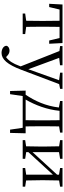

<svg xmlns="http://www.w3.org/2000/svg" viewBox="806 -1360 827 2479"><g transform="rotate(90 1219.5 -120.5)"><path d="M471 -476 503 -342H545L536 -514H38L29 -342H71L103 -476H248C249 -421 250 -341 250 -286V-228C250 -176 249 -100 248 -45L155 -32V0H420V-32L327 -45C326 -100 325 -176 325 -228V-286C325 -341 326 -421 327 -476Z M1127 -514H918V-483L1016 -470L874 -73L727 -471L823 -482V-514H575V-483L639 -474L837 26L828 49C803 118 768 179 717 215L709 207C683 182 662 170 634 170C605 170 577 183 571 210C572 248 615 273 664 273C745 273 813 199 882 16L1066 -471L1127 -483Z M1266 -38C1338 -164 1395 -313 1411 -476H1532C1533 -421 1534 -341 1534 -286V-228C1534 -174 1533 -94 1532 -38ZM1612 -38C1611 -94 1610 -174 1610 -228V-286C1610 -339 1611 -415 1612 -470L1692 -483V-514H1284V-483L1368 -467C1348 -299 1285 -159 1203 -38H1150L1155 163H1196L1220 0H1630L1654 163H1696L1701 -38Z M2390 -483V-514H2149V-483L2235 -469V-444L1944 -127V-469L2030 -483V-514H1789V-483L1869 -470C1871 -415 1872 -339 1872 -286V-228C1872 -176 1871 -100 1869 -44L1789 -32V0H2030V-32L1944 -45V-73L2235 -390V-45L2149 -32V0H2390V-32L2310 -44C2308 -100 2307 -176 2307 -228V-286C2307 -338 2308 -415 2310 -470Z"/></g></svg>

Font: Shippori Mincho
Style: Regular
Weight: 400
Designer: Bonji Tadano  Ryoko NISHIZUKA  (kana & ideographs); Frank Grießhammer (Latin, Greek & Cyrillic); Wenlong ZHANG  (bopomof
Foundry: Adobe Systems Incorporated
Version: Version 1.003;PS 1.001;hotconv 16.6.54;makeotf.lib2.5.65590